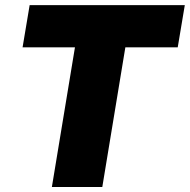

<svg xmlns="http://www.w3.org/2000/svg" viewBox="-20 -748 759 768"><path d="M70.3 -558.6 98.6 -727.5H719.2L690.9 -558.6H481.4L389.2 0H187.5L279.8 -558.6Z"/></svg>

Font: Inter 28pt Black
Style: Italic
Weight: 900
Italic angle: -9.3988°
Designer: Rasmus Andersson
Foundry: rsms
Version: Version 4.001;git-66647c0bb